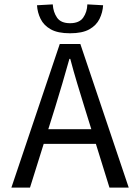

<svg xmlns="http://www.w3.org/2000/svg" viewBox="-20 -857 640 877"><path d="M32 0 253 -656H347L568 0H480L366 -367Q349 -422 332.5 -476.5Q316 -531 301 -588H297Q281 -531 265 -476.5Q249 -422 232 -367L117 0ZM148 -200V-267H449V-200ZM300 -705Q244 -705 212 -723Q180 -741 165.5 -770.5Q151 -800 149 -833L221 -837Q223 -802 240.5 -776.5Q258 -751 300 -751Q342 -751 360 -776.5Q378 -802 379 -837L451 -833Q449 -800 434.5 -770.5Q420 -741 388 -723Q356 -705 300 -705Z"/></svg>

Font: Source Code Pro
Style: Regular
Weight: 400
Monospace: yes
Designer: Paul D. Hunt, Teo Tuominen
Foundry: Adobe Systems Incorporated
Version: Version 1.018;hotconv 1.0.116;makeotfexe 2.5.65601